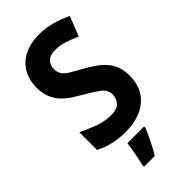

<svg xmlns="http://www.w3.org/2000/svg" viewBox="-289 -792 1081 1081"><g transform="rotate(-45 252.0 -251.5)"><path d="M467 -199Q467 -101 402.5 -45.5Q338 10 226 10Q179 10 131 -0.5Q83 -11 41 -33V-174Q88 -151 137 -133Q186 -115 234 -115Q283 -115 303.5 -137Q324 -159 324 -192Q324 -230 289.5 -255Q255 -280 203 -310Q182 -322 155.5 -338.5Q129 -355 104.5 -379Q80 -403 64 -437.5Q48 -472 48 -520Q48 -614 107 -669Q166 -724 272 -724Q319 -724 365.5 -712Q412 -700 466 -675L420 -557Q373 -578 339 -588Q305 -598 270 -598Q232 -598 211.5 -578Q191 -558 191 -526Q191 -500 203.5 -482.5Q216 -465 242.5 -449Q269 -433 309 -411Q359 -384 394.5 -355Q430 -326 448.5 -288.5Q467 -251 467 -199ZM322 71Q308 105 289 144Q270 183 247 221H161V208Q168 180 176.5 136.5Q185 93 189 61H322Z"/></g></svg>

Font: Noto Sans Tamil SemiCondensed
Style: Bold
Weight: 700
Width: 4
Designer: Jelle Bosma - Monotype Design Team
Foundry: Monotype Imaging Inc.
Version: Version 2.004; ttfautohint (v1.8.4.7-5d5b)